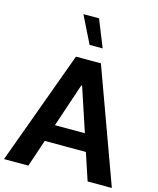

<svg xmlns="http://www.w3.org/2000/svg" viewBox="-138 -1063 950 1158"><g transform="rotate(15 336.5 -484.0)"><path d="M209 -169.4 151.9 0H0L259.3 -709H415L673.3 0H522L465.8 -169.4ZM335.4 -549.8 243.7 -276.9H430.7L340.3 -549.8ZM401.9 -798.8H320.3L236.3 -968.3H334Z"/></g></svg>

Font: Estedad-FD Bold
Style: Regular
Weight: 700
Designer: Amin Abedi
Version: Version 7.3